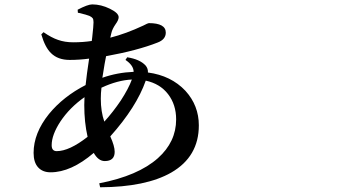

<svg xmlns="http://www.w3.org/2000/svg" viewBox="-20 -792 1540 851"><path d="M423.8 38.1 419.9 20.5Q591.8 -12.7 679.7 -90.8Q760.7 -163.1 760.7 -262.7Q760.7 -328.1 725.1 -374.5Q689.5 -420.9 626 -434.6Q585 -317.4 468.8 -187.5Q488.3 -144.5 488.3 -119.1Q488.3 -78.1 444.3 -78.1Q416 -78.1 395.5 -114.3Q294.9 -28.3 204.1 -28.3Q168.9 -28.3 148.9 -50.3Q128.9 -72.3 128.9 -114.3Q128.9 -202.1 197.3 -287.1Q260.7 -364.3 359.4 -415Q364.3 -461.9 375 -532.2Q331.1 -526.4 289.1 -526.4Q236.3 -526.4 206.1 -556.6Q179.7 -582 163.1 -639.6L172.9 -649.4Q208 -625 237.3 -615.2Q267.6 -604.5 304.7 -604.5Q347.7 -604.5 386.7 -610.4Q387.7 -615.2 388.7 -626Q394.5 -677.7 394.5 -693.4Q394.5 -706.1 390.6 -711.4Q386.7 -716.8 376 -721.7Q364.3 -726.6 331.1 -734.4Q327.1 -735.4 325.2 -735.4L324.2 -749Q369.1 -772.5 388.7 -772.5Q427.7 -772.5 466.8 -753.4Q505.9 -734.4 505.9 -715.8Q505.9 -703.1 492.2 -684.6Q477.5 -663.1 473.6 -645.5L468.8 -625Q538.1 -642.6 615.2 -678.7Q635.7 -689.5 639.6 -689.5Q714.8 -689.5 714.8 -647.5Q714.8 -617.2 678.7 -603.5Q589.8 -568.4 450.2 -543Q444.3 -515.6 435.5 -458Q434.6 -451.2 433.6 -447.3Q500 -470.7 572.3 -473.6Q572.3 -502 536.1 -526.4L543.9 -538.1Q599.6 -529.3 625 -502Q636.7 -488.3 635.7 -470.7Q738.3 -457 801.8 -389.6Q861.3 -324.2 861.3 -236.3Q861.3 -97.7 739.3 -27.3Q627 37.1 423.8 38.1ZM231.4 -122.1Q287.1 -122.1 368.2 -185.5Q353.5 -250 353.5 -326.2Q353.5 -349.6 354.5 -361.3Q289.1 -315.4 248 -253.9Q209 -194.3 209 -148.4Q209 -122.1 231.4 -122.1ZM442.4 -252.9Q481.4 -295.9 515.6 -346.7Q549.8 -399.4 564.5 -439.5Q501 -436.5 429.7 -403.3Q426.8 -378.9 426.8 -354.5Q426.8 -296.9 442.4 -252.9Z"/></svg>

Font: Bpmf GenRyu Min B
Style: B
Weight: 700
Foundry: But Ko
Version: Version 1.320